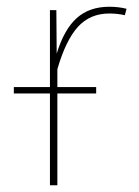

<svg xmlns="http://www.w3.org/2000/svg" viewBox="-20 -549 412 569"><path d="M304 -529Q331 -529 355 -523L350 -504Q328 -509 304 -509Q247 -509 211 -469.5Q175 -430 150 -344V-291H265V-272H150V0H128V-272H21V-291H128V-519H147L148 -390Q170 -462 207.5 -495.5Q245 -529 304 -529Z"/></svg>

Font: FiraGO Thin
Style: Regular
Weight: 100
Designer: bBox Type
Foundry: bBox Type GmbH
Version: Version 1.001;PS 001.001;hotconv 1.0.88;makeotf.lib2.5.64775